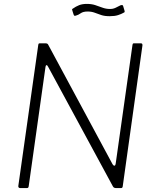

<svg xmlns="http://www.w3.org/2000/svg" viewBox="-20 -964 795 984"><path d="M702 -742Q711 -742 710 -731L609 -9Q608 0 600 0H577Q571 0 566.5 -1.5Q562 -3 559 -8L226 -623Q222 -631 218 -630Q214 -629 213 -620L127 -9Q126 -4 124 -2Q122 0 116 0H84Q78 0 75.5 -3.5Q73 -7 74 -12L176 -733Q177 -739 178.5 -740.5Q180 -742 186 -742H213Q219 -742 222.5 -740Q226 -738 228 -733L557 -122Q562 -114 567 -115Q572 -116 573 -126L659 -734Q660 -739 661.5 -740.5Q663 -742 667 -742ZM614 -899Q602 -892 585 -886.5Q568 -881 542 -881Q516 -881 498.5 -887Q481 -893 465 -899Q449 -905 429 -905Q406 -905 393.5 -896Q381 -887 369 -884Q363 -882 361 -883.5Q359 -885 357 -890L351 -909Q350 -913 349.5 -915.5Q349 -918 352 -919Q369 -931 385.5 -937.5Q402 -944 425 -944Q449 -944 467.5 -938Q486 -932 504.5 -925Q523 -918 544 -918Q556 -918 564.5 -921Q573 -924 581 -928.5Q589 -933 598 -937Q605 -939 608 -937.5Q611 -936 612 -930L618 -910Q619 -906 619 -903.5Q619 -901 614 -899Z"/></svg>

Font: Libre Franklin Thin ExtraLight
Style: Italic
Weight: 250
Italic angle: -8°
Version: Version 3.000